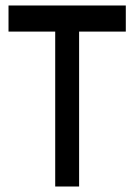

<svg xmlns="http://www.w3.org/2000/svg" viewBox="-20 -679 488 699"><path d="M438 -659V-564H268V0H181V-564H11V-659Z"/></svg>

Font: ugurmukhi05
Style: Book
Weight: 400
Designer: Jelle Bosma - Monotype Design Team
Foundry: Monotype Imaging Inc.
Version: Version 2.003